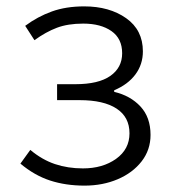

<svg xmlns="http://www.w3.org/2000/svg" viewBox="-20 -569 538 602"><path d="M44 -56 75 -99Q112 -68 152.5 -54.5Q193 -41 240 -41Q302 -41 344 -71Q386 -101 386 -151Q386 -202 345.5 -228.5Q305 -255 230 -255H159V-305H216Q289 -305 326 -331Q363 -357 363 -402Q363 -448 329.5 -471.5Q296 -495 241 -495Q193 -495 158.5 -482Q124 -469 88 -443L59 -488Q98 -517 142.5 -533Q187 -549 244 -549Q323 -549 375.5 -512Q428 -475 428 -408Q428 -367 404.5 -335.5Q381 -304 338 -286V-281Q389 -269 420.5 -235Q452 -201 452 -146Q452 -99 424 -63Q396 -27 349 -7Q302 13 245 13Q186 13 137 -3Q88 -19 44 -56Z"/></svg>

Font: 寒蝉端黑体 Light
Style: Regular
Weight: 300
Designer: ChillDuanSans {Warren2060}; 
Source Han Sans {Ryoko NISHIZUKA 西塚涼子 (kana, bopomofo & ideographs); Paul D. Hunt (Latin, G
Foundry: ChillType&Adobe
Version: Version 1.300;Glyphs 3.3 (3306)